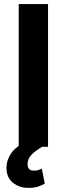

<svg xmlns="http://www.w3.org/2000/svg" viewBox="-20 -731 332 956"><path d="M219.2 -710.9V0H73.2V-710.9ZM119.1 -30.3 192.4 -1.5Q155.8 19.5 136.5 39.8Q117.2 60.1 117.2 86.9Q117.2 100.6 124.3 109.6Q131.3 118.7 149.4 118.7Q163.1 118.7 172.4 115.2Q181.6 111.8 188 108.4L203.1 183.1Q190.9 190.4 171.6 197.5Q152.3 204.6 122.6 204.6Q76.7 204.6 44.4 179Q12.2 153.3 12.2 104Q12.2 67.4 35.2 32.7Q58.1 -2 119.1 -30.3Z"/></svg>

Font: Vazirmatn UI
Style: Bold
Weight: 700
Designer: Saber Rastikerdar
Foundry: Saber Rastikerdar
Version: Version 33.003